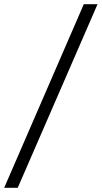

<svg xmlns="http://www.w3.org/2000/svg" viewBox="-110 -780 488 921"><path d="M-90 121 292 -760H358L-25 121Z"/></svg>

Font: Noto Serif ExtraCondensed
Style: Bold Italic
Weight: 700
Width: 2
Italic angle: -12°
Designer: Monotype Design Team
Foundry: Monotype Imaging Inc.
Version: Version 2.013; ttfautohint (v1.8.4.7-5d5b)